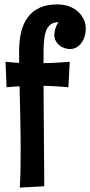

<svg xmlns="http://www.w3.org/2000/svg" viewBox="-20 -823 410 873"><path d="M370 -694C370 -745 326 -803 240 -803C115 -803 67 -718 67 -592V-537C46 -538 25 -540 5 -542L10 -426C30 -428 49 -430 69 -431C71 -342 74 -235 74 -140C74 -76 73 -17 70 30L181 24C182 24 179 -209 178 -433C216 -432 254 -430 291 -426L297 -542C257 -539 217 -536 178 -536V-572C178 -656 182 -722 246 -722C227 -696 227 -666 227 -663C227 -629 259 -600 299 -600C339 -600 370 -640 370 -694Z"/></svg>

Font: Rum Raisin
Style: Regular
Weight: 400
Designer: Astigmatic (AOETI)
Foundry: Astigmatic (AOETI)
Version: Version 1.000